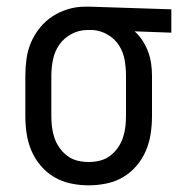

<svg xmlns="http://www.w3.org/2000/svg" viewBox="-20 -548 540 576"><path d="M246 8Q219 8 192.5 2.5Q166 -3 143 -16.5Q120 -30 102.5 -50.5Q85 -71 74.5 -95.5Q64 -120 60 -146.5Q56 -173 56 -200V-320Q56 -346 59.5 -371.5Q63 -397 73 -420.5Q83 -444 99.5 -464.5Q116 -485 137.5 -499Q159 -513 184 -520.5Q209 -528 235 -528H250L494 -520V-450L384 -454Q398 -441 408 -425.5Q418 -410 424.5 -392.5Q431 -375 433.5 -356.5Q436 -338 436 -320V-200Q436 -173 432 -146.5Q428 -120 417.5 -95.5Q407 -71 389.5 -50.5Q372 -30 349 -16.5Q326 -3 299.5 2.5Q273 8 246 8ZM246 -62Q263 -62 279.5 -66Q296 -70 309.5 -80Q323 -90 333 -104Q343 -118 348.5 -134Q354 -150 356 -166.5Q358 -183 358 -200V-320Q358 -344 354 -367.5Q350 -391 337.5 -411Q325 -431 304 -443.5Q283 -456 259 -458H242Q217 -458 194.5 -446Q172 -434 158 -414Q144 -394 139 -369.5Q134 -345 134 -320V-200Q134 -183 136 -166.5Q138 -150 143.5 -134Q149 -118 159 -104Q169 -90 182.5 -80Q196 -70 212.5 -66Q229 -62 246 -62Z"/></svg>

Font: HulyMono
Style: Regular
Weight: 400
Monospace: yes
Designer: Belleve Invis
Foundry: Belleve Invis
Version: Version 33.2.5; ttfautohint (v1.8.4)